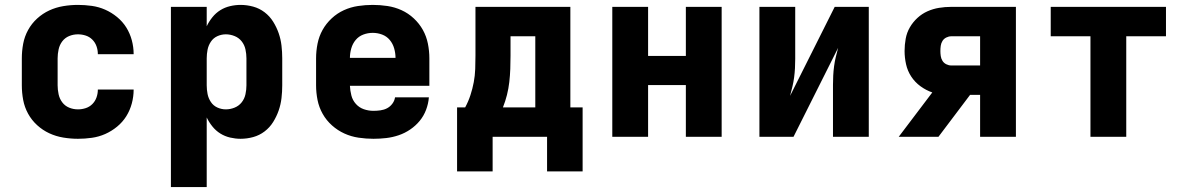

<svg xmlns="http://www.w3.org/2000/svg" viewBox="-20 -558 4840 783"><path d="M298 8Q268 8 238 3Q208 -2 181 -14.5Q154 -27 131.5 -47.5Q109 -68 94.5 -94.5Q80 -121 74.5 -150.5Q69 -180 69 -210V-320Q69 -350 74.5 -379.5Q80 -409 94.5 -435.5Q109 -462 131.5 -482.5Q154 -503 181 -515.5Q208 -528 238 -533Q268 -538 298 -538Q326 -538 354.5 -534Q383 -530 409 -518.5Q435 -507 457.5 -488.5Q480 -470 495 -446Q510 -422 517.5 -394Q525 -366 525 -338Q525 -338 525 -338Q525 -338 525 -337H379Q379 -337 379 -337.5Q379 -338 379 -338Q379 -354 373.5 -369.5Q368 -385 356.5 -396.5Q345 -408 329.5 -413Q314 -418 298 -418Q279 -418 262 -411Q245 -404 234 -389.5Q223 -375 219 -356.5Q215 -338 215 -320V-210Q215 -192 219 -173.5Q223 -155 234 -140.5Q245 -126 262 -119Q279 -112 298 -112Q314 -112 329.5 -117Q345 -122 356.5 -133.5Q368 -145 373.5 -160.5Q379 -176 379 -192Q379 -192 379 -192.5Q379 -193 379 -193H525Q525 -192 525 -192Q525 -192 525 -192Q525 -164 517.5 -136Q510 -108 495 -84Q480 -60 457.5 -41.5Q435 -23 409 -11.5Q383 0 354.5 4Q326 8 298 8Z M677 205V-530H823V-451Q832 -470 846 -487.5Q860 -505 878.5 -516.5Q897 -528 918.5 -533Q940 -538 961 -538Q987 -538 1012.5 -531Q1038 -524 1059 -508Q1080 -492 1094 -469.5Q1108 -447 1116.5 -422.5Q1125 -398 1128 -372Q1131 -346 1131 -320V-210Q1131 -184 1128 -158Q1125 -132 1116.5 -107.5Q1108 -83 1094 -60.5Q1080 -38 1059 -22Q1038 -6 1012.5 1Q987 8 961 8Q940 8 918.5 3Q897 -2 878.5 -13.5Q860 -25 846 -42.5Q832 -60 823 -79V205ZM901 -112Q919 -112 936.5 -119Q954 -126 965.5 -140.5Q977 -155 981 -173.5Q985 -192 985 -210V-320Q985 -338 981 -356.5Q977 -375 965.5 -389.5Q954 -404 936.5 -411Q919 -418 901 -418Q883 -418 866.5 -410.5Q850 -403 840 -388Q830 -373 826.5 -355.5Q823 -338 823 -320V-210Q823 -192 826.5 -174.5Q830 -157 840 -142Q850 -127 866.5 -119.5Q883 -112 901 -112Z M1503 8Q1473 8 1442.5 3.5Q1412 -1 1384.5 -13.5Q1357 -26 1334 -46.5Q1311 -67 1296 -93.5Q1281 -120 1275 -150Q1269 -180 1269 -210V-320Q1269 -350 1275 -380Q1281 -410 1295.5 -436Q1310 -462 1332.5 -483Q1355 -504 1382.5 -516.5Q1410 -529 1440 -533.5Q1470 -538 1500 -538Q1530 -538 1560 -533.5Q1590 -529 1617.5 -516.5Q1645 -504 1667.5 -483Q1690 -462 1704.5 -436Q1719 -410 1725 -380Q1731 -350 1731 -320V-208H1407Q1408 -188 1413 -168.5Q1418 -149 1431.5 -134Q1445 -119 1464 -112.5Q1483 -106 1503 -106Q1517 -106 1531.5 -108Q1546 -110 1558.5 -116.5Q1571 -123 1580 -135Q1589 -147 1591 -161H1729Q1727 -135 1717.5 -110Q1708 -85 1691.5 -65Q1675 -45 1653 -30Q1631 -15 1606 -6.5Q1581 2 1555 5Q1529 8 1503 8ZM1407 -322H1593Q1593 -341 1587.5 -360.5Q1582 -380 1569.5 -395Q1557 -410 1538.5 -417Q1520 -424 1500 -424Q1480 -424 1461.5 -417Q1443 -410 1430.5 -395Q1418 -380 1412.5 -360.5Q1407 -341 1407 -322Z M1844 141V-120H1877Q1890 -144 1898.5 -170Q1907 -196 1912 -222.5Q1917 -249 1918 -276.5Q1919 -304 1919 -331V-530H2306V-120H2356V141H2211V0H1989V141ZM2031 -120H2163V-410H2062V-331Q2062 -304 2061 -277Q2060 -250 2057 -223.5Q2054 -197 2047.5 -171Q2041 -145 2031 -120Z M2477 0V-530H2623V-330H2777V-530H2923V0H2777V-211H2623V0Z M3077 0V-530H3223V-318Q3223 -299 3222 -280Q3221 -261 3218.5 -242Q3216 -223 3211.5 -204.5Q3207 -186 3202 -167L3384 -530H3523V0H3377V-212Q3377 -231 3378 -250Q3379 -269 3381.5 -288Q3384 -307 3388.5 -325.5Q3393 -344 3398 -363L3216 0Z M3645 0 3782 -181Q3756 -190 3733.5 -206.5Q3711 -223 3696 -246Q3681 -269 3675 -296Q3669 -323 3669 -350Q3669 -375 3673.5 -400Q3678 -425 3690.5 -446.5Q3703 -468 3721.5 -485Q3740 -502 3762.5 -512Q3785 -522 3809.5 -526Q3834 -530 3859 -530H4123V0H3977V-171H3936L3807 0ZM3859 -291H3977V-410H3859Q3849 -410 3839 -405Q3829 -400 3823.5 -391Q3818 -382 3816.5 -371.5Q3815 -361 3815 -350Q3815 -340 3816.5 -329.5Q3818 -319 3823.5 -310Q3829 -301 3839 -296Q3849 -291 3859 -291Z M4427 0V-410H4265V-530H4735V-410H4573V0Z"/></svg>

Font: Iosevka Curly Heavy Extended
Style: Regular
Weight: 900
Width: 7
Monospace: yes
Designer: Belleve Invis
Foundry: Belleve Invis
Version: Version 11.1.0; ttfautohint (v1.8.3)